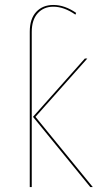

<svg xmlns="http://www.w3.org/2000/svg" viewBox="-20 -754 412 774"><path d="M108 -625V0H100V-626Q100 -678 126 -706Q152 -734 195 -734Q241 -734 287 -702L284 -695Q238 -727 195 -727Q156 -727 132 -700.5Q108 -674 108 -625ZM354 0H344L113 -283L322 -518H332L123 -283Z"/></svg>

Font: Fira Sans Compressed Eight
Style: Regular
Weight: 100
Width: 1
Designer: bBox Type GmbH & Carrois Corporate GbR & Edenspiekermann AG
Foundry: bBox Type GmbH & Carrois Corporate GbR & Edenspiekermann AG
Version: Version 4.301